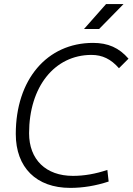

<svg xmlns="http://www.w3.org/2000/svg" viewBox="-20 -914 652 944"><path d="M325.2 9.8C387.7 9.8 450.7 -0.5 514.2 -21.5L507.8 -78.6C450.2 -59.1 394 -49.3 338.4 -49.3C205.6 -49.3 123 -129.4 123 -258.8C123 -486.8 248 -644 429.7 -644C483.4 -644 525.4 -623.5 564.9 -578.6L611.8 -625.5C565.4 -679.2 511.2 -703.1 437.5 -703.1C210.9 -703.1 57.6 -522.5 57.6 -255.4C57.6 -90.3 158.7 9.8 325.2 9.8ZM393.1 -771.5H467.3L587.4 -894H501.5Z"/></svg>

Font: Cascadia Code NF Light
Style: Italic
Weight: 300
Italic angle: -10°
Monospace: yes
Designer: Aaron Bell
Foundry: Saja Typeworks
Version: Version 2404.023